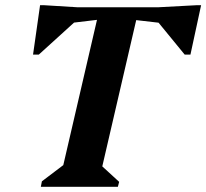

<svg xmlns="http://www.w3.org/2000/svg" viewBox="-20 -718 793 738"><path d="M137 0 141 -21 269 -118 213 -39 364 -690H515L364 -39L329 -119L438 -19L433 0ZM107 -508 134 -698H149L279 -690L281 -646L129 -508ZM154 -618 171 -690H416L406 -648ZM718 -616 457 -646 467 -690H735ZM690 -508 577 -646 587 -690 736 -698H753L712 -508Z"/></svg>

Font: Platypi Light SemiBold
Style: Italic
Weight: 600
Italic angle: -13°
Version: Version 1.200